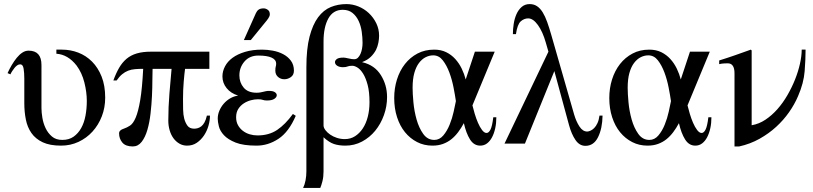

<svg xmlns="http://www.w3.org/2000/svg" viewBox="-20 -703 3981 940"><path d="M283 -460Q325 -460 363 -445.5Q401 -431 430.5 -401.5Q460 -372 477.5 -328Q495 -284 495 -225Q495 -176 478.5 -133.5Q462 -91 433 -59Q404 -27 364.5 -8.5Q325 10 279 10Q224 10 189 -6.5Q154 -23 134 -51.5Q114 -80 106.5 -118Q99 -156 99 -198V-318Q99 -347 95.5 -367.5Q92 -388 79 -388Q71 -388 64 -383Q57 -378 51 -370.5Q45 -363 39.5 -354.5Q34 -346 31 -339L17 -345Q26 -365 37.5 -384.5Q49 -404 62 -420Q75 -436 89.5 -445.5Q104 -455 120 -455Q183 -455 183 -385V-174Q183 -153 187.5 -126Q192 -99 203.5 -75Q215 -51 234.5 -34.5Q254 -18 285 -18Q318 -18 340.5 -34Q363 -50 377.5 -76Q392 -102 398.5 -136.5Q405 -171 405 -209Q405 -252 393 -299.5Q381 -347 355 -382Q313 -436 256 -440V-460Z M1008 -137Q1008 -113 1000.5 -87Q993 -61 978.5 -39.5Q964 -18 943.5 -4Q923 10 896 10Q875 10 858 0Q841 -10 829 -26.5Q817 -43 810.5 -65.5Q804 -88 804 -112Q804 -178 809.5 -245.5Q815 -313 820 -366H727Q726 -347 726 -311Q726 -275 724 -233Q722 -191 717 -147Q712 -103 701.5 -67Q691 -31 673.5 -8.5Q656 14 630 14Q595 14 579 -5Q563 -24 563 -50Q563 -66 586 -73Q601 -78 616.5 -88Q632 -98 644.5 -127.5Q657 -157 666.5 -213Q676 -269 681 -366Q660 -366 641.5 -364.5Q623 -363 607.5 -357Q592 -351 578 -339.5Q564 -328 551 -309H535Q548 -345 563.5 -371.5Q579 -398 600 -415.5Q621 -433 650 -441.5Q679 -450 719 -450H1005V-366H886Q883 -345 879.5 -304Q876 -263 876 -218Q876 -192 876.5 -166.5Q877 -141 882 -122Q887 -103 897.5 -88Q908 -73 931 -73Q939 -73 948 -75.5Q957 -78 965.5 -84.5Q974 -91 981 -103.5Q988 -116 993 -137Z M1233 -639Q1238 -650 1246.5 -656Q1255 -662 1271 -662Q1281 -662 1291 -655Q1301 -648 1301 -633Q1301 -624 1293.5 -613Q1286 -602 1274 -588L1208 -507H1174ZM1428 -136Q1394 -57 1343.5 -23.5Q1293 10 1236 10Q1171 10 1133.5 -5Q1096 -20 1076.5 -41Q1057 -62 1051.5 -84.5Q1046 -107 1046 -122Q1046 -142 1054 -161Q1062 -180 1075.5 -195.5Q1089 -211 1107 -221.5Q1125 -232 1146 -235Q1110 -246 1089.5 -271.5Q1069 -297 1069 -329Q1069 -354 1081.5 -378Q1094 -402 1118.5 -420Q1143 -438 1179.5 -449Q1216 -460 1263 -460Q1288 -460 1315.5 -455Q1343 -450 1366 -438Q1389 -426 1404 -406Q1419 -386 1419 -357Q1419 -336 1404 -325.5Q1389 -315 1372 -315Q1354 -315 1341 -326.5Q1328 -338 1328 -357Q1328 -371 1330 -377Q1332 -383 1332 -391Q1332 -411 1309.5 -421Q1287 -431 1245 -431Q1202 -431 1177 -402Q1152 -373 1152 -334Q1152 -299 1173 -274Q1194 -249 1236 -249Q1247 -249 1254.5 -250.5Q1262 -252 1268.5 -253.5Q1275 -255 1281.5 -256.5Q1288 -258 1297 -258Q1317 -258 1326 -251.5Q1335 -245 1335 -237Q1335 -227 1323 -219Q1311 -211 1287 -211Q1274 -211 1266.5 -214Q1259 -217 1243 -217Q1226 -217 1207.5 -212Q1189 -207 1173 -196.5Q1157 -186 1146.5 -169.5Q1136 -153 1136 -129Q1136 -107 1145 -90.5Q1154 -74 1169 -62.5Q1184 -51 1202.5 -45.5Q1221 -40 1241 -40Q1297 -40 1337 -67Q1377 -94 1414 -145Z M1755 -398Q1814 -384 1844.5 -335.5Q1875 -287 1875 -228Q1875 -182 1859.5 -139Q1844 -96 1817 -63Q1790 -30 1752.5 -10Q1715 10 1671 10Q1639 10 1615 2Q1591 -6 1564 -31V136Q1564 163 1558.5 184.5Q1553 206 1548 217H1464Q1472 201 1476 179.5Q1480 158 1480 136V-373Q1480 -464 1495.5 -523.5Q1511 -583 1537.5 -618.5Q1564 -654 1599.5 -668.5Q1635 -683 1676 -683Q1706 -683 1734.5 -671.5Q1763 -660 1785.5 -639Q1808 -618 1822 -589.5Q1836 -561 1836 -528Q1836 -512 1832.5 -494Q1829 -476 1821 -459Q1811 -440 1795 -424.5Q1779 -409 1753 -399ZM1564 -89Q1564 -78 1573 -66Q1582 -54 1596.5 -44Q1611 -34 1629.5 -28Q1648 -22 1668 -22Q1696 -22 1718 -36Q1740 -50 1756 -74Q1772 -98 1780.5 -131Q1789 -164 1789 -202Q1789 -253 1780 -287Q1771 -321 1758 -342Q1745 -363 1730.5 -372Q1716 -381 1705 -381Q1689 -381 1681.5 -377.5Q1674 -374 1659 -374Q1642 -374 1631 -381Q1620 -388 1620 -399Q1620 -407 1629 -414Q1638 -421 1662 -421Q1669 -421 1686 -417Q1703 -413 1714 -413Q1725 -413 1732.5 -420.5Q1740 -428 1745 -439.5Q1750 -451 1752.5 -465Q1755 -479 1755 -493Q1755 -519 1751 -547.5Q1747 -576 1736 -600Q1725 -624 1706 -639.5Q1687 -655 1658 -655Q1611 -655 1587.5 -612.5Q1564 -570 1564 -500V-485Z M2410 -129Q2410 -100 2404.5 -75Q2399 -50 2389 -31Q2379 -12 2364.5 -1Q2350 10 2331 10Q2300 10 2281 -20.5Q2262 -51 2251 -100Q2238 -76 2223 -56Q2208 -36 2190 -21.5Q2172 -7 2149 1.5Q2126 10 2097 10Q2056 10 2022 -7.5Q1988 -25 1963 -55.5Q1938 -86 1924 -129Q1910 -172 1910 -223Q1910 -271 1923.5 -314Q1937 -357 1962.5 -389.5Q1988 -422 2024 -441Q2060 -460 2106 -460Q2139 -460 2164.5 -447.5Q2190 -435 2209 -414Q2228 -393 2240.5 -367Q2253 -341 2260 -314L2305 -450H2402L2293 -187Q2297 -170 2304 -146.5Q2311 -123 2320 -102Q2329 -81 2340 -66.5Q2351 -52 2362 -52Q2373 -52 2381.5 -69Q2390 -86 2395 -129ZM2212 -208Q2208 -236 2200.5 -274.5Q2193 -313 2180 -348Q2167 -383 2148 -407.5Q2129 -432 2101 -432Q2082 -432 2064 -423Q2046 -414 2031.5 -395Q2017 -376 2008.5 -346Q2000 -316 2000 -273Q2000 -245 2004 -202Q2008 -159 2019.5 -118Q2031 -77 2052 -47.5Q2073 -18 2106 -18Q2132 -18 2150.5 -40Q2169 -62 2181.5 -93Q2194 -124 2201 -156Q2208 -188 2212 -208Z M2930 -137Q2929 -74 2908 -31.5Q2887 11 2846 11Q2817 11 2797.5 -17.5Q2778 -46 2766 -90L2694 -355L2550 0H2450L2665 -450L2652 -495Q2637 -548 2613.5 -580.5Q2590 -613 2566 -613Q2546 -613 2529.5 -598.5Q2513 -584 2506 -536H2491Q2491 -560 2495 -586Q2499 -612 2508.5 -633.5Q2518 -655 2534 -669Q2550 -683 2573 -683Q2594 -683 2609.5 -672.5Q2625 -662 2637 -642.5Q2649 -623 2659 -595Q2669 -567 2679 -532L2791 -142Q2801 -108 2817 -83.5Q2833 -59 2855 -59Q2861 -59 2870.5 -63Q2880 -67 2889 -76Q2898 -85 2905 -100Q2912 -115 2915 -137Z M3463 -129Q3463 -100 3457.5 -75Q3452 -50 3442 -31Q3432 -12 3417.5 -1Q3403 10 3384 10Q3353 10 3334 -20.5Q3315 -51 3304 -100Q3291 -76 3276 -56Q3261 -36 3243 -21.5Q3225 -7 3202 1.5Q3179 10 3150 10Q3109 10 3075 -7.5Q3041 -25 3016 -55.5Q2991 -86 2977 -129Q2963 -172 2963 -223Q2963 -271 2976.5 -314Q2990 -357 3015.5 -389.5Q3041 -422 3077 -441Q3113 -460 3159 -460Q3192 -460 3217.5 -447.5Q3243 -435 3262 -414Q3281 -393 3293.5 -367Q3306 -341 3313 -314L3358 -450H3455L3346 -187Q3350 -170 3357 -146.5Q3364 -123 3373 -102Q3382 -81 3393 -66.5Q3404 -52 3415 -52Q3426 -52 3434.5 -69Q3443 -86 3448 -129ZM3265 -208Q3261 -236 3253.5 -274.5Q3246 -313 3233 -348Q3220 -383 3201 -407.5Q3182 -432 3154 -432Q3135 -432 3117 -423Q3099 -414 3084.5 -395Q3070 -376 3061.5 -346Q3053 -316 3053 -273Q3053 -245 3057 -202Q3061 -159 3072.5 -118Q3084 -77 3105 -47.5Q3126 -18 3159 -18Q3185 -18 3203.5 -40Q3222 -62 3234.5 -93Q3247 -124 3254 -156Q3261 -188 3265 -208Z M3924 -460Q3924 -414 3919.5 -355Q3915 -296 3887 -232Q3870 -192 3843 -153.5Q3816 -115 3780 -82Q3744 -49 3698.5 -23.5Q3653 2 3599 14H3576V-344Q3576 -393 3543 -393Q3538 -393 3526 -392.5Q3514 -392 3501 -389V-407Q3540 -419 3578.5 -432.5Q3617 -446 3656 -460L3660 -456V-90H3661Q3696 -96 3727.5 -117Q3759 -138 3786 -168.5Q3813 -199 3835 -237Q3857 -275 3872.5 -314Q3888 -353 3896.5 -391Q3905 -429 3905 -460Z"/></svg>

Font: STIXGeneralUnicodeRegular
Style: Regular
Weight: 400
Designer: MicroPress Inc., with final additions and corrections provided by Coen Hoffman, Elsevier (retired)
Version: Version 1.1.0